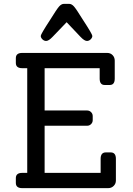

<svg xmlns="http://www.w3.org/2000/svg" viewBox="-20 -974 690 994"><path d="M219 -762Q208 -762 199.5 -770.5Q191 -779 191 -788Q191 -797 240 -872Q274 -927 286 -940.5Q298 -954 311 -954H338Q351 -954 363 -940.5Q375 -927 409 -872Q458 -797 458 -788Q458 -779 449.5 -770.5Q441 -762 430 -762Q417 -762 397 -783L325 -859L252 -783Q232 -762 219 -762ZM553 -185Q580 -185 580 -152V-39Q580 -23 568.5 -11.5Q557 0 540 0H95Q62 0 62 -27V-52Q62 -79 95 -79H121V-621H95Q62 -621 62 -648V-673Q62 -700 95 -700H535Q552 -700 563 -688.5Q574 -677 574 -660V-567Q574 -534 548 -534H522Q496 -534 496 -567V-621H211V-402H431Q443 -402 451.5 -393.5Q460 -385 460 -373V-352Q460 -340 451.5 -331.5Q443 -323 431 -323H211V-79H501V-152Q501 -185 528 -185Z"/></svg>

Font: Solway
Style: Regular
Weight: 400
Designer: Mariya V. Pigoulevskaya
Foundry: The Northern Block Ltd.
Version: Version 1.000;hotconv 1.0.109;makeotfexe 2.5.65596